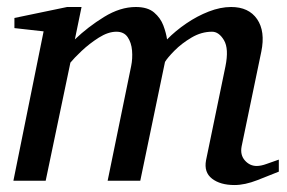

<svg xmlns="http://www.w3.org/2000/svg" viewBox="-20 -514 816 546"><path d="M772.9 -25.9Q747.6 -15.6 711.9 -1.7Q676.3 12.2 647 12.2Q606.4 12.2 583 -5.9Q559.6 -23.9 565.9 -58.1L621.1 -325.2Q631.3 -375.5 616.9 -399.7Q602.5 -423.8 583 -423.8Q552.7 -423.8 524.7 -407.2Q496.6 -390.6 476.3 -370.1Q456.1 -349.6 449.2 -337.9L378.9 0H286.1L353 -326.2Q357.4 -347.7 355.5 -370.4Q353.5 -393.1 343 -408.4Q332.5 -423.8 311 -423.8Q287.6 -423.8 261 -407Q234.4 -390.1 212.4 -369.4Q190.4 -348.6 180.2 -335.9L109.9 0H18.1L104 -424.8L21 -434.1V-462.9L170.9 -494.1H211.9L192.9 -401.9Q230 -437.5 275.9 -465.8Q321.8 -494.1 366.2 -494.1Q399.9 -494.1 418.2 -478.5Q436.5 -462.9 444.6 -441.4Q452.6 -419.9 455.1 -401.9Q479 -426.3 509.8 -447.3Q540.5 -468.3 573.7 -481.2Q606.9 -494.1 637.2 -494.1Q687.5 -494.1 711.2 -459.5Q734.9 -424.8 723.1 -367.2L667 -97.2Q662.6 -73.2 676.5 -57.6Q690.4 -42 710 -42Q722.2 -42 738.3 -47.9Q754.4 -53.7 772.9 -60.1Z"/></svg>

Font: Charis
Style: Italic
Weight: 400
Italic angle: -11°
Designer: Walt Agee, Miriam Martin, Annie Olsen, Victor Gaultney, Lorna Priest, Alan Ward, Bob Hallissy, Martin Hosken, Sharon Cor
Foundry: SIL Global
Version: Version 7.000